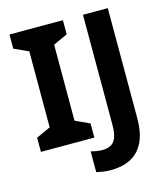

<svg xmlns="http://www.w3.org/2000/svg" viewBox="-132 -816 984 1128"><g transform="rotate(-15 360.0 -252.0)"><path d="M357 0H32V-86L119 -126V-588L32 -628V-714H357V-628L270 -588V-126L357 -86ZM404 210Q375 210 353 206.5Q331 203 315 199V73Q331 77 348.5 80Q366 83 386 83Q412 83 433.5 73Q455 63 467 35Q479 7 479 -45V-714H630V-46Q630 46 601.5 102.5Q573 159 522 184.5Q471 210 404 210Z"/></g></svg>

Font: Noto Sans Gurmukhi
Style: Bold
Weight: 700
Designer: Jelle Bosma - Monotype Design Team
Foundry: Monotype Imaging Inc.
Version: Version 2.004; ttfautohint (v1.8.4.7-5d5b)